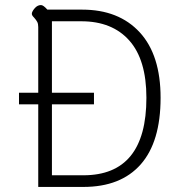

<svg xmlns="http://www.w3.org/2000/svg" viewBox="-20 -738 709 758"><path d="M614 -352Q614 -178 535.5 -89Q457 0 309 0H131V-326H55V-372H131V-631Q131 -644 127 -651.5Q123 -659 115 -668Q109 -674 107 -678Q105 -682 106 -687Q109 -697 119 -707.5Q129 -718 142 -718Q151 -718 167 -700H304Q449 -700 531.5 -610.5Q614 -521 614 -352ZM558 -352Q558 -502 490.5 -578Q423 -654 301 -654H185V-372H351V-326H185V-46H309Q558 -46 558 -352Z"/></svg>

Font: Niramit ExtraLight
Style: Regular
Weight: 200
Designer: Katatrad Aksorn Co.,Ltd.
Foundry: Cadson Demak Co.,Ltd.
Version: Version 1.000; ttfautohint (v1.6)